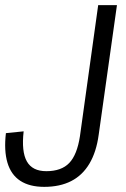

<svg xmlns="http://www.w3.org/2000/svg" viewBox="-24 -720 491 747"><path d="M148 7Q91 7 55 -16.5Q19 -40 5 -87Q-9 -134 -1 -202L68 -209Q59 -130 80.5 -92Q102 -54 156 -54Q215 -54 245.5 -86Q276 -118 287 -190L358 -700H431L360 -196Q351 -129 324 -83.5Q297 -38 253 -15.5Q209 7 148 7Z"/></svg>

Font: Pathway Extreme SemiCondensed Light
Style: Italic
Weight: 300
Width: 4
Italic angle: -8°
Version: Version 1.001;gftools[0.9.26]